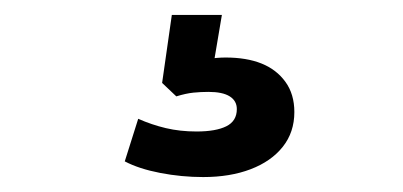

<svg xmlns="http://www.w3.org/2000/svg" viewBox="-20 -40 540 257"><path d="M252 197Q223 197 194.5 191.5Q166 186 147 176L165 119Q183 127 202 131.5Q221 136 243 136Q269 136 283 129Q297 122 297 106Q297 95 287.5 89Q278 83 259 83Q249 83 239 84Q229 85 216 89L197 71L210 -20H277L264 57L232 45Q244 41 257.5 39Q271 37 282 37Q310 37 330 45Q350 53 362 69.5Q374 86 374 110Q374 137 358.5 156.5Q343 176 315.5 186.5Q288 197 252 197Z"/></svg>

Font: Nunito Sans 12pt ExtraLight 11pt
Style: Bold
Weight: 700
Version: Version 3.101;gftools[0.9.27]